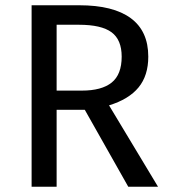

<svg xmlns="http://www.w3.org/2000/svg" viewBox="-20 -709 645 729"><path d="M302 -292H195V0H100V-689H281Q410 -689 476.5 -640Q543 -591 543 -494Q543 -422 506 -377Q469 -332 394 -309L580 0H467ZM291 -365Q366 -365 404 -395.5Q442 -426 442 -494Q442 -558 403.5 -586.5Q365 -615 280 -615H195V-365Z"/></svg>

Font: Fira Sans
Style: Regular
Weight: 400
Designer: bBox Type GmbH & Carrois Corporate GbR & Edenspiekermann AG
Foundry: bBox Type GmbH & Carrois Corporate GbR & Edenspiekermann AG
Version: Version 4.301